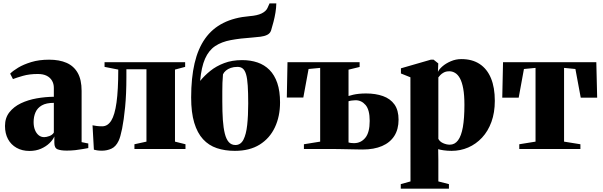

<svg xmlns="http://www.w3.org/2000/svg" viewBox="-20 -880 3561 1134"><path d="M154 11.5Q110.5 11.5 77.8 -7Q45 -25.5 27.2 -58.5Q9.5 -91.5 9.5 -136Q9.5 -183.5 35.2 -216.5Q61 -249.5 103.2 -269.8Q145.5 -290 196.5 -299Q247.5 -308 298 -308.5V-361Q298 -385 287.2 -403.5Q276.5 -422 255.8 -432.5Q235 -443 203.5 -443Q153.5 -443 115.2 -432Q77 -421 56.5 -413L40 -445Q56 -461.5 87.5 -480.5Q119 -499.5 165 -513.5Q211 -527.5 270 -527.5Q330.5 -527.5 373.2 -508.8Q416 -490 439 -449.5Q462 -409 462 -343.5V-40.5L501.5 -32.5V-5.5Q490.5 -3.5 470 0.2Q449.5 4 424.8 6.8Q400 9.5 374.5 9.5Q339 9.5 320 1.8Q301 -6 301 -36V-74Q292.5 -54 272 -34.2Q251.5 -14.5 221.8 -1.5Q192 11.5 154 11.5ZM241 -70Q254 -70 271.8 -76.5Q289.5 -83 298 -97V-272.5Q253 -272.5 227 -257.5Q201 -242.5 189.8 -216.8Q178.5 -191 178.5 -159Q178.5 -132.5 186.5 -112.5Q194.5 -92.5 208.5 -81.2Q222.5 -70 241 -70Z M582 10Q564 10 553 8Q542 6 534.5 4L526.5 -140Q536.5 -137.5 551.8 -135.8Q567 -134 583.5 -134Q616 -134 637 -167.5Q658 -201 668.2 -274.8Q678.5 -348.5 678.5 -469L597.5 -485V-512.5H1073.5V-485L1013.5 -469V-43.5L1075.5 -28V0H774V-28L845 -43.5V-471H726.5V-424.5Q726.5 -324.5 719 -247.8Q711.5 -171 701.2 -120.2Q691 -69.5 680.5 -48Q664 -13.5 637.8 -1.8Q611.5 10 582 10Z M1367 11Q1308.5 11 1260.8 -5Q1213 -21 1179.2 -57.8Q1145.5 -94.5 1127.2 -155Q1109 -215.5 1109 -304.5Q1109 -419.5 1129.2 -506.2Q1149.5 -593 1191.5 -652.2Q1233.5 -711.5 1298.8 -744.2Q1364 -777 1453.5 -784.5Q1499 -788 1524.8 -800.5Q1550.5 -813 1559.5 -832L1572 -860H1612Q1611.5 -834 1607 -806.2Q1602.5 -778.5 1595.5 -751.5Q1588.5 -724.5 1581 -700Q1575 -682.5 1558.2 -674.2Q1541.5 -666 1518.8 -663.2Q1496 -660.5 1472 -658.5Q1398.5 -653.5 1343.5 -643.2Q1288.5 -633 1250.8 -607.8Q1213 -582.5 1191.2 -533.5Q1169.5 -484.5 1162 -402Q1187 -433 1222 -461.2Q1257 -489.5 1303.8 -507.2Q1350.5 -525 1410 -525Q1460 -525 1501 -511Q1542 -497 1571.8 -467Q1601.5 -437 1617.8 -389.5Q1634 -342 1634 -275Q1634 -192.5 1603.5 -127.8Q1573 -63 1513.8 -26Q1454.5 11 1367 11ZM1370.5 -23.5Q1401.5 -23.5 1417.8 -55Q1434 -86.5 1440 -142Q1446 -197.5 1446 -268.5Q1446 -332 1443.2 -374.2Q1440.5 -416.5 1433.5 -440.5Q1426.5 -464.5 1414.2 -474.8Q1402 -485 1383 -485Q1360.5 -485 1343.2 -479Q1326 -473 1314.2 -463Q1302.5 -453 1297 -441Q1294.5 -414 1293.8 -390.2Q1293 -366.5 1293 -340.8Q1293 -315 1293 -280.5Q1293 -219.5 1296.2 -172Q1299.5 -124.5 1307.8 -91.2Q1316 -58 1331.2 -40.8Q1346.5 -23.5 1370.5 -23.5Z M2122 3Q2112 3 2089 2.5Q2066 2 2038.5 1.5Q2011 1 1986.8 0.5Q1962.5 0 1948 0H1775V-28L1871 -43.5V-479L1802.5 -472.5L1771.5 -304H1674L1678 -512.5H2104V-484.5L2038.5 -468.5V-313Q2051 -317 2066 -320.5Q2081 -324 2100.2 -326Q2119.5 -328 2142.5 -328Q2198.5 -328 2242 -312.5Q2285.5 -297 2309.8 -263Q2334 -229 2334 -173Q2334 -116.5 2309 -77.2Q2284 -38 2236.5 -17.5Q2189 3 2122 3ZM2071 -34.5Q2111.5 -34.5 2137.5 -66Q2163.5 -97.5 2163.5 -166Q2163.5 -231.5 2139.2 -259.8Q2115 -288 2080 -288Q2069.5 -288 2057.2 -286.2Q2045 -284.5 2038.5 -282V-38.5Q2044 -36.5 2053 -35.5Q2062 -34.5 2071 -34.5Z M2347 234.5V207.5L2404.5 191.5L2404 -423.5L2348 -446V-476.5L2524.5 -527.5H2541L2568.5 -505.5L2566.5 -455.5Q2573 -470.5 2593 -488Q2613 -505.5 2642.5 -518.2Q2672 -531 2705 -531Q2769 -531 2813 -502Q2857 -473 2879.8 -418Q2902.5 -363 2902.5 -284.5Q2902.5 -215 2882.5 -160Q2862.5 -105 2827 -67Q2791.5 -29 2745.5 -9Q2699.5 11 2647.5 11Q2623 11 2600.5 7.8Q2578 4.5 2568 1L2569 66.5V191.5L2631.5 207.5V234.5ZM2636.5 -25.5Q2666 -25.5 2685.2 -51.2Q2704.5 -77 2713.8 -129.2Q2723 -181.5 2723 -260.5Q2723 -318 2716 -356.2Q2709 -394.5 2696.8 -417Q2684.5 -439.5 2668.2 -449.2Q2652 -459 2634.5 -459Q2614.5 -459 2601.5 -452Q2588.5 -445 2580.8 -436.8Q2573 -428.5 2569 -423V-60Q2577 -43.5 2597 -34.5Q2617 -25.5 2636.5 -25.5Z M3047 0V-28L3143 -43.5V-479L3074.5 -472.5L3043.5 -303H2946.5L2951 -512.5H3502L3507 -303H3410L3378.5 -472.5L3311.5 -479V-43.5L3408 -28V0Z"/></svg>

Font: Merriweather 120pt Black
Style: Regular
Weight: 900
Designer: Eben Sorkin
Foundry: Eben Sorkin
Version: Version 2.100